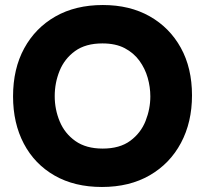

<svg xmlns="http://www.w3.org/2000/svg" viewBox="-20 -737 817 765"><path d="M386 8Q277 8 197.5 -37.5Q118 -83 75 -164.5Q32 -246 32 -353Q32 -463 76.5 -544.5Q121 -626 201 -671.5Q281 -717 390 -717Q497 -717 576.5 -672Q656 -627 700.5 -546.5Q745 -466 745 -357Q745 -250 701 -167.5Q657 -85 576.5 -38.5Q496 8 386 8ZM389 -145Q457 -145 499 -176Q541 -207 560 -255Q579 -303 579 -353Q579 -390 568.5 -427Q558 -464 535.5 -495Q513 -526 477 -545Q441 -564 388 -564Q321 -564 279 -533.5Q237 -503 217.5 -455Q198 -407 198 -354Q198 -301 218 -253Q238 -205 280.5 -175Q323 -145 389 -145Z"/></svg>

Font: Onest ExtraBold
Style: Regular
Weight: 800
Designer: Dmitri Voloshin, Andrey Kudryavtsev
Foundry: Dmitri Voloshin, Andrey Kudryavtsev
Version: Version 1.000;gftools[0.9.33]